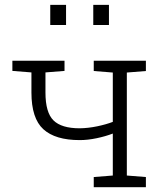

<svg xmlns="http://www.w3.org/2000/svg" viewBox="-20 -782 692 802"><path d="M371.6 0V-42.5L451.2 -48.8V-224.1Q420.9 -212.4 383.5 -204.6Q346.2 -196.8 313 -196.8Q210.9 -196.8 161.1 -242.2Q111.3 -287.6 111.3 -395.5V-479.5L31.7 -485.8V-528.3H249.5V-485.8L169.9 -479.5V-395.5Q169.9 -312 203.4 -279.1Q236.8 -246.1 313 -246.1Q348.6 -246.6 386 -254.4Q423.3 -262.2 451.2 -272.9V-479L371.6 -485.4V-528.3H589.4V-485.4L509.8 -479V-48.8L589.4 -42.5V0ZM369.6 -677.7V-761.7H435.1V-677.7ZM189.9 -677.7V-761.7H255.9V-677.7Z"/></svg>

Font: Roboto Slab Light
Style: Regular
Weight: 300
Designer: Google
Version: Version 2.000; ttfautohint (v1.8.1.43-b0c9)